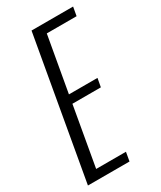

<svg xmlns="http://www.w3.org/2000/svg" viewBox="-203 -737 668 798"><g transform="rotate(-30 131.0 -337.5)"><path d="M-27.5 0 91.5 -675H291L283.5 -633H140.5L93.5 -367.5H230.5L223 -326.5H86.5L36.5 -42.5H179.5L172 0Z"/></g></svg>

Font: Anybody Condensed Light
Style: Italic
Weight: 300
Width: 3
Italic angle: -10°
Designer: Tyler Finck
Foundry: Etcetera Type Company
Version: Version 1.010; ttfautohint (v1.8.3) -l 8 -r 50 -G 200 -x 14 